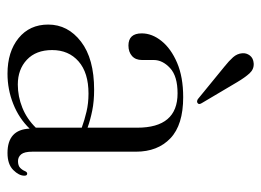

<svg xmlns="http://www.w3.org/2000/svg" viewBox="-112 -574 697 512"><g transform="rotate(90 236.0 -318.5)"><path d="M46 -99Q46 -151.5 91.5 -186.5Q137 -221.5 220 -221.5Q250.5 -221.5 275.2 -216.5Q300 -211.5 321 -204V-336.5Q321 -444 229.5 -444Q183.5 -444 162 -424Q140.5 -404 140.5 -380.5V-349Q140.5 -332 129.8 -322.5Q119 -313 102 -313Q69.5 -313 69.5 -348.5Q69.5 -376 89.8 -401.2Q110 -426.5 148 -442.8Q186 -459 239.5 -459Q313.5 -459 349.2 -425Q385 -391 385 -333V-56.5Q385 -35.5 392 -27Q399 -18.5 410 -18.5Q422 -18.5 428 -24.2Q434 -30 437 -37.5Q439.5 -43 443.5 -43Q449 -43 449 -35.5Q449 -21 433.8 -5.8Q418.5 9.5 388.5 9.5Q326 9.5 323.5 -49.5Q296 -21 257.5 -5.8Q219 9.5 177 9.5Q118.5 9.5 82.2 -20Q46 -49.5 46 -99ZM114 -109.5Q114 -66.5 139.8 -42.2Q165.5 -18 206 -18Q237.5 -18 267.5 -30Q297.5 -42 321 -66V-188.5Q300.5 -196 278.2 -201.2Q256 -206.5 230 -206.5Q174.5 -206.5 144.2 -180Q114 -153.5 114 -109.5ZM199.5 -603 255.5 -508.5Q260 -501 256 -498Q252 -494 245 -498L157.5 -569.5Q143 -581 133.2 -592Q123.5 -603 122.5 -616.5Q121.5 -627.5 128.5 -636.8Q135.5 -646 149.5 -647Q165 -648 176 -636Q187 -624 199.5 -603Z"/></g></svg>

Font: Fraunces 72pt S000 Light
Style: Regular
Weight: 300
Version: Version 1.000; ttfautohint (v1.8.3)